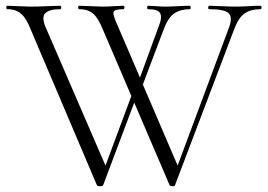

<svg xmlns="http://www.w3.org/2000/svg" viewBox="-20 -645 931 668"><path d="M885 -625Q890 -625 890 -619Q890 -613 885 -613Q853 -613 831.5 -598.5Q810 -584 795 -544L589 -1Q588 3 580 3Q572 3 570 -1L447 -288L339 -1Q338 3 328 3Q318 3 317 -1L87 -542Q72 -581 53.5 -597Q35 -613 6 -613Q2 -613 2 -619Q2 -625 6 -625Q18 -625 45 -623.5Q72 -622 84 -622Q109 -622 143 -623.5Q177 -625 189 -625Q193 -625 193 -619Q193 -613 189 -613Q152 -613 138 -599.5Q124 -586 138 -552L347 -69L437 -311L338 -542Q322 -582 304 -597.5Q286 -613 256 -613Q252 -613 252 -619Q252 -625 256 -625Q268 -625 295.5 -623.5Q323 -622 336 -622Q353 -622 377 -623.5Q401 -625 408 -625Q413 -625 413 -619Q413 -613 408 -613Q378 -613 375 -603Q372 -593 391 -552L467 -375L531 -550Q545 -584 537.5 -598.5Q530 -613 496 -613Q492 -613 492 -619Q492 -625 496 -625Q504 -625 523 -623.5Q542 -622 557 -622Q574 -622 599 -623.5Q624 -625 640 -625Q643 -625 643.5 -619Q644 -613 640 -613Q608 -613 586.5 -598.5Q565 -584 550 -544L477 -351L598 -69L777 -550Q790 -585 775.5 -599Q761 -613 709 -613Q702 -613 705 -622Q706 -625 708 -625Q721 -625 750 -623.5Q779 -622 802 -622Q819 -622 844.5 -623.5Q870 -625 885 -625Z"/></svg>

Font: Cormorant Upright Light
Style: Regular
Weight: 300
Designer: Christian Thalmann (Catharsis Fonts)
Foundry: Catharsis Fonts
Version: Version 3.302;PS 003.302;hotconv 1.0.88;makeotf.lib2.5.64775